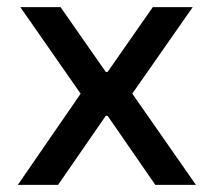

<svg xmlns="http://www.w3.org/2000/svg" viewBox="-20 -519 600 539"><path d="M30 0 225 -283 228 -225 37 -499H150L277 -317H282L409 -499H521L331 -227L334 -281L530 0H416L282 -194H277L143 0Z"/></svg>

Font: Nunito Sans 12pt ExtraLight 6pt Medium
Style: Regular
Weight: 500
Version: Version 3.101;gftools[0.9.27]